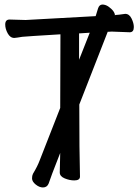

<svg xmlns="http://www.w3.org/2000/svg" viewBox="-20 -777 617 845"><path d="M169 48Q153 48 137 35Q121 22 121 8Q121 -4 125 -12Q145 -45 155 -72L245 -302L246 -626Q97 -617 78 -615Q55 -611 43 -610Q25 -610 14 -630Q3 -650 3 -669Q3 -691 22 -691L93 -689L401 -706Q406 -723 411.5 -740Q417 -757 431 -757Q443 -757 456 -749Q486 -728 486 -708L487 -711Q497 -711 531 -716Q549 -716 559 -695.5Q569 -675 569 -658Q569 -635 551 -635L471 -638L456 -637V-638L454 -637L329 -317Q329 -106 332 0Q332 17 307 17Q286 17 264.5 8Q243 -1 243 -18Q245 -77 245 -104Q201 8 194 31Q187 48 169 48ZM328 -514 375 -633 328 -630Z"/></svg>

Font: LXGW WenKai TC
Style: Bold
Weight: 700
Designer: LXGW / Fontworks Inc.
Foundry: LXGW / Fontworks Inc.
Version: Version 1.330;April 28, 2024